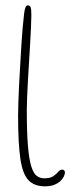

<svg xmlns="http://www.w3.org/2000/svg" viewBox="-20 -650 280 695"><path d="M143 24.5Q104.5 24.5 83.2 2.5Q62 -19.5 53.8 -75Q45.5 -130.5 45.5 -230.5Q45.5 -249.5 46.5 -281Q47.5 -312.5 49.5 -350.2Q51.5 -388 53.8 -425.8Q56 -463.5 58 -496Q60 -528.5 62 -549Q65 -580.5 67 -598.2Q69 -616 72.2 -623.2Q75.5 -630.5 80.5 -630.5Q88 -630.5 90.8 -623.8Q93.5 -617 93.5 -595.5Q93.5 -579 92.2 -552.2Q91 -525.5 89.2 -493.2Q87.5 -461 85.2 -426.8Q83 -392.5 81.2 -359.8Q79.5 -327 78.2 -299.5Q77 -272 77 -253.5Q77 -170.5 81.2 -120.8Q85.5 -71 93.8 -46Q102 -21 113.8 -12.8Q125.5 -4.5 140 -4.5Q161.5 -4.5 172.8 -12.2Q184 -20 190.8 -28Q197.5 -36 205.5 -36Q210 -36 212.5 -33Q215 -30 215 -25.5Q215 -19.5 211 -11Q207 -2.5 198.5 5.5Q190 13.5 176.2 19Q162.5 24.5 143 24.5Z"/></svg>

Font: Gluten Thin Thin
Style: Regular
Weight: 250
Version: Version 1.300